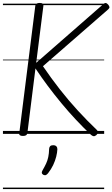

<svg xmlns="http://www.w3.org/2000/svg" viewBox="-20 -910 764 1305"><path d="M136 14Q122 14 115.5 9.5Q109 5 111 -5L220 -871Q222 -890 250 -890Q277 -890 275 -871L226 -483L680 -880Q690 -890 698 -889.5Q706 -889 715 -879Q724 -868 724 -861Q724 -854 715 -846L272 -460Q327 -379 386.5 -303Q446 -227 509.5 -158Q573 -89 638 -27Q647 -18 646.5 -10Q646 -2 634 9Q624 17 615.5 15.5Q607 14 598 6Q546 -43 495.5 -97Q445 -151 397 -209Q349 -267 304.5 -326.5Q260 -386 221 -445L166 -5Q164 5 157 9.5Q150 14 136 14ZM274 278Q265 272 264 265.5Q263 259 269 248Q284 222 293.5 201.5Q303 181 308 157.5Q313 134 314 101Q315 89 321.5 83Q328 77 341 77Q356 77 363 84.5Q370 92 370 104Q369 127 362 155Q355 183 341.5 211.5Q328 240 307 267Q300 276 292.5 279.5Q285 283 274 278ZM0 365H688V375H0ZM0 -20H688V0H0ZM0 -505H688V-500H0ZM0 -885H688V-875H0Z"/></svg>

Font: Playwrite GB S Guides
Style: Italic
Weight: 400
Italic angle: -7.01216°
Designer: Veronika Burian, José Scaglione
Foundry: TypeTogether
Version: Version 1.002